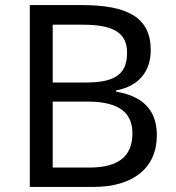

<svg xmlns="http://www.w3.org/2000/svg" viewBox="-20 -734 690 754"><path d="M301 -714H97V0H348C501 0 596 -73 596 -203C596 -314 526 -359 436 -374V-379C524 -395 572 -453 572 -537C572 -667 479 -714 301 -714ZM319 -410H187V-637H305C426 -637 479 -605 479 -527C479 -450 441 -410 319 -410ZM187 -335H324C456 -335 500 -285 500 -210C500 -130 457 -76 331 -76H187Z"/></svg>

Font: Noto Sans Psalter Pahlavi
Style: Regular
Weight: 400
Designer: Monotype Design Team
Foundry: Monotype Imaging Inc.
Version: Version 2.002